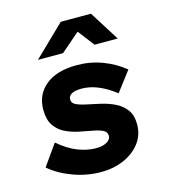

<svg xmlns="http://www.w3.org/2000/svg" viewBox="-113 -839 826 939"><g transform="rotate(-15 300.0 -369.5)"><path d="M283 11Q212 11 142.5 -14.5Q73 -40 26 -81L101 -187Q152 -144 199 -126Q246 -108 290 -108Q323 -108 344 -120Q365 -132 365 -151Q365 -171 345 -180.5Q325 -190 293.5 -195.5Q262 -201 226.5 -208.5Q191 -216 159.5 -231.5Q128 -247 108 -276.5Q88 -306 88 -356Q88 -433 144 -479Q200 -525 302 -525Q370 -525 431.5 -502Q493 -479 541 -439L465 -339Q423 -372 380 -390Q337 -408 296 -408Q262 -408 245 -398.5Q228 -389 228 -371Q228 -352 248.5 -342.5Q269 -333 301.5 -326.5Q334 -320 370.5 -311.5Q407 -303 439.5 -287Q472 -271 492.5 -243Q513 -215 513 -169Q513 -116 482.5 -75.5Q452 -35 400 -12Q348 11 283 11ZM126 -599 282 -750H435L530 -599H413L349 -682L253 -599Z"/></g></svg>

Font: Red Hat Mono
Style: Italic
Weight: 400
Italic angle: -12°
Monospace: yes
Designer: Pentagram, MCKL
Foundry: MCKL
Version: Version 1.030